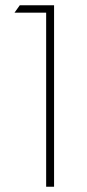

<svg xmlns="http://www.w3.org/2000/svg" viewBox="-20 -708 329 728"><path d="M55 -688H185V0H155V-660H35Z"/></svg>

Font: Roundo Variable
Style: Regular
Weight: 200
Designer: Shiva Nallaperumal
Foundry: Indian Type Foundry
Version: Version 2.000